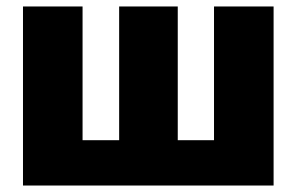

<svg xmlns="http://www.w3.org/2000/svg" viewBox="-20 -573 916 593"><path d="M825 -553V0H51V-553H235V-140H348V-553H529V-140H641V-553Z"/></svg>

Font: Noto Sans Display SemiCondensed Black
Style: Regular
Weight: 900
Width: 4
Designer: Monotype Design Team
Foundry: Monotype Imaging Inc.
Version: Version 1.900